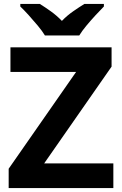

<svg xmlns="http://www.w3.org/2000/svg" viewBox="-20 -954 619 974"><path d="M555 0H24V-98L366 -589H33V-714H546V-616L204 -125H555ZM208 -774Q194 -797 171.5 -824Q149 -851 125.5 -877Q102 -903 83 -921V-934H182Q208 -918 238 -896.5Q268 -875 294 -848Q320 -875 351 -896.5Q382 -918 408 -934H507V-921Q489 -903 465 -877Q441 -851 418.5 -824Q396 -797 382 -774Z"/></svg>

Font: Noto Sans Sundanese
Style: Bold
Weight: 700
Version: Version 2.003